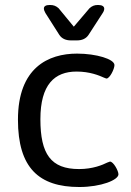

<svg xmlns="http://www.w3.org/2000/svg" viewBox="-20 -744 525 770"><path d="M374 -724H372C359 -724 349 -720 339 -711L276 -637L215 -711C205 -720 195 -724 181 -724H179C164 -724 156 -719 156 -710C156 -705 158 -699 162 -692L218 -604C228 -589 244 -582 264 -582H289C309 -582 325 -589 335 -604L392 -692C396 -698 398 -704 398 -709C398 -718 390 -724 374 -724ZM289 -529C174 -529 52 -473 52 -264C52 -71 136 6 298 6C385 6 455 -22 455 -45C455 -59 435 -96 421 -96C420 -96 416 -94 410 -92C392 -83 353 -66 297 -66C184 -66 142 -126 142 -266C142 -405 199 -457 287 -457C341 -457 378 -441 396 -433C402 -431 405 -429 407 -429C420 -429 439 -467 439 -483C439 -507 366 -529 289 -529Z"/></svg>

Font: Asap
Style: Regular
Weight: 400
Designer: Pablo Cosgaya
Foundry: Pablo Cosgaya
Version: Version 1.007;PS 001.007;hotconv 1.0.70;makeotf.lib2.5.58329